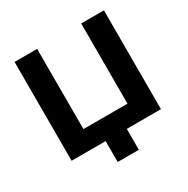

<svg xmlns="http://www.w3.org/2000/svg" viewBox="-187 -865 1152 1178"><g transform="rotate(-30 388.5 -276.0)"><path d="M705 0H463V148H313V0H72V-700H232V-132H544V-700H705Z"/></g></svg>

Font: Chess Sans
Style: Bold
Weight: 700
Designer: Wolf Bōese
Foundry: Wolf Bōese
Version: Version 7.223